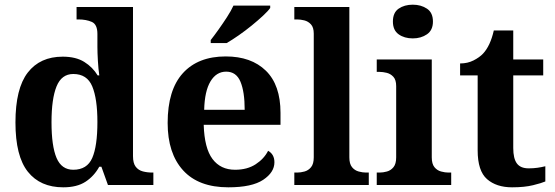

<svg xmlns="http://www.w3.org/2000/svg" viewBox="-20 -790 2369 820"><path d="M250 10Q152 10 99 -56.5Q46 -123 46 -267Q46 -412 98.5 -480Q151 -548 248 -548Q304 -548 340 -525.5Q376 -503 397 -468H404Q400 -496 398 -531Q396 -566 396 -590V-645Q396 -686 372 -696.5Q348 -707 315 -707H307V-760H548V-123Q548 -93 559.5 -78Q571 -63 590 -58Q609 -53 631 -53H635V0H441L413 -78H404Q382 -38 345.5 -14Q309 10 250 10ZM293 -65Q352 -65 374 -115.5Q396 -166 396 -269Q396 -368 374 -421Q352 -474 293 -474Q243 -474 221.5 -421Q200 -368 200 -268Q200 -166 221.5 -115.5Q243 -65 293 -65Z M955 10Q828 10 762 -62.5Q696 -135 696 -265Q696 -406 761 -477.5Q826 -549 944 -549Q1053 -549 1115.5 -488Q1178 -427 1178 -308V-257H850Q853 -157 887.5 -111Q922 -65 984 -65Q1036 -65 1072 -88.5Q1108 -112 1125 -146Q1152 -131 1152 -97Q1152 -54 1104 -22Q1056 10 955 10ZM1025 -321Q1025 -398 1007 -441Q989 -484 946 -484Q904 -484 879 -442.5Q854 -401 852 -321ZM880 -619Q895 -638 913.5 -664Q932 -690 949.5 -717Q967 -744 977 -766H1134V-756Q1125 -743 1103.5 -723Q1082 -703 1055 -681Q1028 -659 1000 -639.5Q972 -620 948 -606H880Z M1237 0V-53H1249Q1264 -53 1280.5 -57.5Q1297 -62 1308.5 -76Q1320 -90 1320 -118V-646Q1320 -673 1308 -686Q1296 -699 1279.5 -703Q1263 -707 1249 -707H1237V-760H1472V-118Q1472 -90 1483.5 -76Q1495 -62 1512 -57.5Q1529 -53 1543 -53H1555V0Z M1743 -626Q1707 -626 1682.5 -643.5Q1658 -661 1658 -698Q1658 -736 1682.5 -753Q1707 -770 1743 -770Q1778 -770 1803.5 -753Q1829 -736 1829 -698Q1829 -661 1803.5 -643.5Q1778 -626 1743 -626ZM1589 0V-53H1601Q1616 -53 1632.5 -57.5Q1649 -62 1660.5 -76Q1672 -90 1672 -118V-422Q1672 -449 1660 -462Q1648 -475 1631.5 -479Q1615 -483 1601 -483H1589V-536H1824V-118Q1824 -90 1835.5 -76Q1847 -62 1864 -57.5Q1881 -53 1895 -53H1907V0Z M2167 10Q2100 10 2060 -25Q2020 -60 2020 -148V-468H1945V-519Q1977 -519 2002.5 -532Q2028 -545 2043 -561Q2074 -594 2089 -660H2172V-536H2300V-468H2172V-158Q2172 -113 2187.5 -92Q2203 -71 2238 -71Q2258 -71 2275.5 -73.5Q2293 -76 2309 -80V-15Q2293 -8 2256.5 1Q2220 10 2167 10Z"/></svg>

Font: Noto Serif Tibetan
Style: Bold
Weight: 700
Designer: Monotype Design Team
Foundry: Monotype Imaging Inc.
Version: Version 2.103; ttfautohint (v1.8.4.7-5d5b)